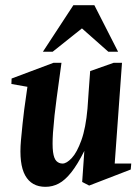

<svg xmlns="http://www.w3.org/2000/svg" viewBox="-20 -708 535 743"><path d="M155.9 15Q102 15 77.5 -29.1Q53 -73.1 61.1 -165.1Q67.4 -234.4 73.8 -284.6Q80.3 -334.9 86.1 -372.1L24.1 -383L24.9 -404.1L187.1 -465H217.9Q208.6 -395.5 199.3 -328.8Q190 -262 185 -194Q181.9 -146.2 185.2 -120.3Q188.6 -94.4 198.4 -84.7Q208.2 -75.1 222.1 -75.1Q237.9 -75.1 257.9 -96.6Q277.9 -118.1 294.9 -165.2Q311.9 -212.2 318.6 -288.1Q320.6 -318 323.4 -357.4Q326.2 -396.8 328.9 -432.9L419.9 -465H452.1L423.9 -75.1H487.9L485.9 -52L325 10.1L298 -3.9L306.4 -124.1Q280.2 -71.8 255.9 -41.1Q231.6 -10.5 207.5 2.2Q183.4 15 155.9 15ZM146.1 -507.9 264 -688H345.1L436.9 -507.9H399.1L297.1 -598.1L183.9 -507.9Z"/></svg>

Font: Ancizar Serif Light
Style: Italic
Weight: 300
Italic angle: -4°
Designer: Cesar Puertas, Viviana Monsalve, Julian Moncada, Julian Prieto, Jose Castro, Felipe Aragon, Mariel Hernandez, Sara Alarc
Version: Version 8.100